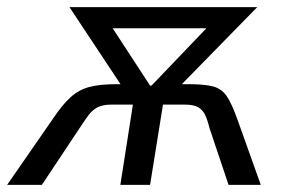

<svg xmlns="http://www.w3.org/2000/svg" viewBox="-43 -516 810 536"><path d="M-23 0 103 -182Q131 -224 154.5 -245Q178 -266 207.5 -273.5Q237 -281 281 -281H326L306 -262L151 -496H675L446 -262L438 -281H482Q529 -281 552.5 -274.5Q576 -268 590 -247.5Q604 -227 620 -182L685 0H595L542 -158Q536 -182 529.5 -195.5Q523 -209 510.5 -216.5Q498 -224 471 -224H412L376 0H293L328 -224H269Q244 -224 229.5 -216.5Q215 -209 204.5 -195Q194 -181 179 -158L74 0ZM376 -277H380L559 -464L561 -437H250L254 -464Z"/></svg>

Font: Nunito Sans 7pt Condensed
Style: Italic
Weight: 400
Width: 3
Italic angle: -9°
Designer: Vernon Adams
Foundry: Vernon Adams
Version: Version 3.101;gftools[0.9.27]